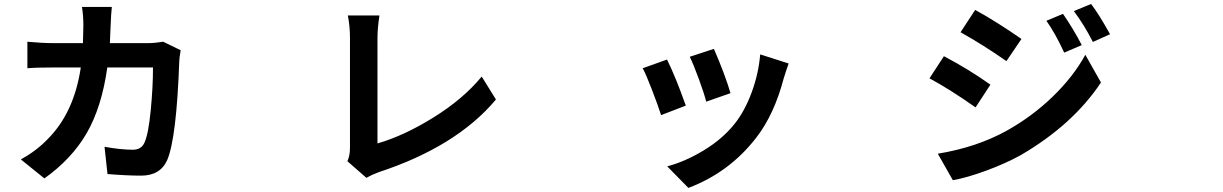

<svg xmlns="http://www.w3.org/2000/svg" viewBox="-20 -836 6040 948"><path d="M786.1 -629.9 872.1 -587.9Q865.2 -548.8 865.2 -535.2Q851.6 -154.3 805.7 -45.9Q771.5 31.2 676.8 31.2Q608.4 31.2 510.7 23.4L496.1 -111.3Q577.1 -96.7 635.7 -96.7Q677.7 -96.7 693.4 -131.8Q712.9 -174.8 724.1 -290Q735.4 -405.3 735.4 -502.9H509.8Q482.4 -307.6 408.7 -179.7Q335 -51.8 199.2 44.9L83 -48.8Q159.2 -90.8 213.9 -147.5Q345.7 -278.3 378.9 -502.9H247.1Q158.2 -502.9 115.2 -499V-629.9Q188.5 -623 247.1 -623H389.6Q391.6 -679.7 391.6 -710Q391.6 -758.8 384.8 -801.8H532.2Q528.3 -768.6 525.9 -703.6Q523.4 -638.7 522.5 -623H710Q742.2 -623 786.1 -629.9Z M1789.1 42 1695.3 -40Q1708 -67.4 1708 -105.5V-647.5Q1708 -708 1697.3 -759.8H1853.5Q1843.8 -696.3 1843.8 -647.5V-127.9Q1973.6 -165 2120.1 -255.9Q2266.6 -346.7 2358.4 -458L2428.7 -344.7Q2234.4 -112.3 1848.6 14.6Q1814.5 27.3 1789.1 42Z M3504.9 -594.7Q3559.6 -468.8 3586.9 -376L3466.8 -334Q3458 -371.1 3431.2 -444.3Q3404.3 -517.6 3385.7 -555.7ZM3733.4 -567.4 3874 -522.5Q3860.4 -484.4 3849.6 -449.2Q3802.7 -270.5 3713.9 -156.2Q3581.1 15.6 3378.9 91.8L3274.4 -14.6Q3363.3 -38.1 3455.1 -93.8Q3546.9 -149.4 3606.4 -223.6Q3657.2 -287.1 3691.4 -379.9Q3725.6 -472.7 3733.4 -567.4ZM3273.4 -542Q3316.4 -455.1 3366.2 -314.5L3244.1 -267.6Q3229.5 -313.5 3199.7 -391.1Q3169.9 -468.8 3153.3 -499Z M5228.5 -767.6Q5280.3 -692.4 5321.3 -613.3L5234.4 -576.2Q5190.4 -671.9 5146.5 -733.4ZM5367.2 -816.4Q5404.3 -768.6 5460.9 -667L5376 -628.9Q5334 -711.9 5282.2 -781.2ZM4794.9 -787.1Q4898.4 -730.5 5023.4 -643.6L4949.2 -534.2Q4837.9 -612.3 4722.7 -676.8ZM4610.4 -77.1Q4801.8 -108.4 4950.2 -190.4Q5076.2 -260.7 5177.7 -358.9Q5279.3 -457 5338.9 -565.4L5416 -428.7Q5277.3 -219.7 5018.6 -69.3Q4944.3 -28.3 4848.6 6.8Q4752.9 42 4684.6 53.7ZM4640.6 -558.6Q4764.6 -493.2 4870.1 -418L4796.9 -305.7Q4670.9 -394.5 4569.3 -449.2Z"/></svg>

Font: Bpmf Zihi Sans Bold
Style: Bold
Weight: 700
Foundry: But Ko
Version: Version 1.320